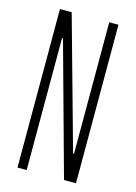

<svg xmlns="http://www.w3.org/2000/svg" viewBox="-107 -747 570 805"><g transform="rotate(15 177.5 -344.0)"><path d="M51 0V-688H102L261 -117H265V-688H305V0H253L95 -573H91V0Z"/></g></svg>

Font: Saira UltraCondensed ExtraLight
Style: Regular
Weight: 250
Width: 1
Designer: Hector Gatti with collaboration of the Omnibus-Type team
Foundry: Omnibus-Type
Version: Version 1.101